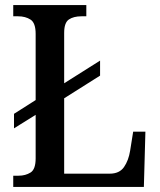

<svg xmlns="http://www.w3.org/2000/svg" viewBox="-20 -734 627 754"><path d="M32 0V-44H53Q80 -44 100 -56.5Q120 -69 120 -112V-283L35 -230V-287L120 -341V-601Q120 -644 100 -657Q80 -670 51 -670H32V-714H319V-670H300Q269 -670 250.5 -657.5Q232 -645 232 -605V-407L373 -496V-437L232 -348V-52H411Q449 -52 467 -78Q485 -104 491 -142L503 -217H551L545 0Z"/></svg>

Font: Noto Serif Georgian SemiCondensed Medium
Style: Regular
Weight: 500
Width: 4
Designer: Monotype Design Team, Akaki Razmadze
Foundry: Google LLC
Version: Version 2.003; ttfautohint (v1.8.4.7-5d5b)